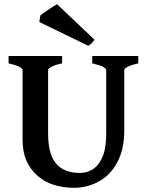

<svg xmlns="http://www.w3.org/2000/svg" viewBox="-20 -883 708 918"><path d="M432.1 -692.9Q431.2 -691.9 426 -685.5Q420.9 -679.2 418 -675.8Q410.2 -668 401.9 -664.1L168 -777.8L172.9 -809.1Q174.8 -811 188 -820.8Q190.9 -822.8 195.1 -825.4Q199.2 -828.1 204.1 -831.5Q209 -835 211.9 -836.9L235.8 -853Q248 -859.9 252.9 -862.8ZM641.1 -580.1Q606 -572.3 590.8 -564Q573.7 -555.2 574.2 -548.8V-255.9Q574.2 -192.9 556.2 -142.1Q539.1 -93.3 505.9 -57.1Q475.1 -22.9 429 -3.9Q382.8 15.1 333 15.1Q285.2 15.1 237.8 1Q194.8 -12.2 160.2 -42Q126 -70.8 106.9 -113.8Q87.9 -155.8 87.9 -216.8V-548.8Q87.9 -554.7 71.8 -564Q56.6 -571.8 21 -580.1V-615.2H276.9V-580.1Q241.7 -572.3 227.1 -564Q210 -555.2 210 -548.8V-249Q210 -198.2 217.8 -166Q226.6 -127.9 245.1 -105Q263.2 -81.1 292 -68.8Q322.8 -55.7 362.8 -56.2Q395 -56.2 420.9 -71.8Q444.8 -86.9 460 -112.8Q476.1 -140.6 481.9 -172.9Q487.8 -208 487.8 -243.2V-548.8Q487.8 -554.7 472.2 -564Q457 -571.8 420.9 -580.1V-615.2H641.1Z"/></svg>

Font: Gentium Basic
Style: Bold
Weight: 700
Designer: J. Victor Gaultney and Annie Olsen
Foundry: SIL International
Version: Version 1.100